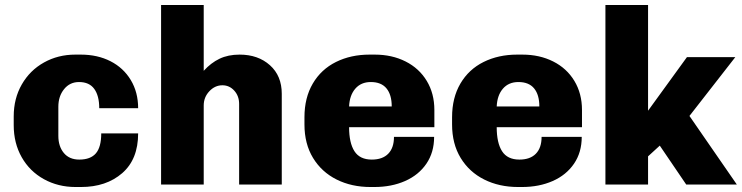

<svg xmlns="http://www.w3.org/2000/svg" viewBox="-20 -740 2975 770"><path d="M534 -306H378Q378 -356 358 -383.5Q338 -411 297 -411Q260 -411 237 -382.5Q214 -354 214 -312V-195Q214 -153 236 -126.5Q258 -100 298 -100Q343 -100 364.5 -125Q386 -150 386 -205H534Q534 -101 470 -45.5Q406 10 305 10H283Q213 10 156 -21.5Q99 -53 67 -109.5Q35 -166 35 -238V-273Q35 -345 67.5 -401.5Q100 -458 156.5 -489.5Q213 -521 282 -521H304Q371 -521 423 -494.5Q475 -468 504.5 -419Q534 -370 534 -306Z M1110 -364V0H939V-323Q939 -355 919.5 -376.5Q900 -398 872 -398Q842 -398 819.5 -374Q797 -350 797 -317V0H626V-720H797V-456Q826 -488 860.5 -504.5Q895 -521 941 -521Q1015 -521 1062.5 -478.5Q1110 -436 1110 -364Z M1722 -299V-230H1380Q1380 -167 1401.5 -133.5Q1423 -100 1471 -100Q1514 -100 1537 -123.5Q1560 -147 1560 -191H1721Q1721 -129 1690 -83.5Q1659 -38 1604.5 -14Q1550 10 1481 10H1466Q1390 10 1330 -20Q1270 -50 1235.5 -106.5Q1201 -163 1201 -241V-270Q1201 -348 1234.5 -405Q1268 -462 1327.5 -491.5Q1387 -521 1462 -521H1483Q1552 -521 1606.5 -493.5Q1661 -466 1691.5 -415.5Q1722 -365 1722 -299ZM1380 -313H1551Q1551 -360 1530 -385.5Q1509 -411 1467 -411Q1428 -411 1405 -384.5Q1382 -358 1380 -313Z M2314 -299V-230H1972Q1972 -167 1993.5 -133.5Q2015 -100 2063 -100Q2106 -100 2129 -123.5Q2152 -147 2152 -191H2313Q2313 -129 2282 -83.5Q2251 -38 2196.5 -14Q2142 10 2073 10H2058Q1982 10 1922 -20Q1862 -50 1827.5 -106.5Q1793 -163 1793 -241V-270Q1793 -348 1826.5 -405Q1860 -462 1919.5 -491.5Q1979 -521 2054 -521H2075Q2144 -521 2198.5 -493.5Q2253 -466 2283.5 -415.5Q2314 -365 2314 -299ZM1972 -313H2143Q2143 -360 2122 -385.5Q2101 -411 2059 -411Q2020 -411 1997 -384.5Q1974 -358 1972 -313Z M2579 -296 2735 -511H2929L2745 -275L2935 0H2732L2626 -156L2579 -113V0H2408V-720H2579Z"/></svg>

Font: Chivo ExtraBold
Style: Regular
Weight: 800
Designer: Hector Gatti
Foundry: Omnibus-Type
Version: Version 1.007